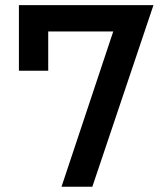

<svg xmlns="http://www.w3.org/2000/svg" viewBox="-20 -713 626 733"><path d="M214.8 0 445.8 -693.4H565.9L332.5 0ZM52.2 -442.9V-678.7H164.1V-442.9ZM52.2 -592.8V-693.4H565.9L494.1 -592.8Z"/></svg>

Font: Cascadia Mono Medium
Style: Regular
Weight: 500
Monospace: yes
Designer: Aaron Bell
Foundry: Saja Typeworks
Version: Version 2407.024